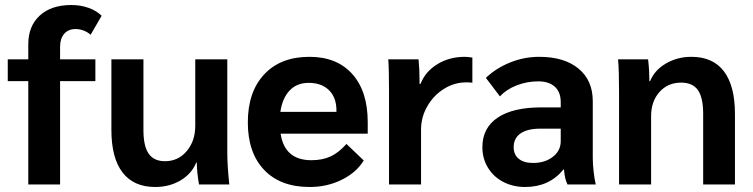

<svg xmlns="http://www.w3.org/2000/svg" viewBox="-20 -737 3009 767"><path d="M93 -413H11V-500H93V-560Q93 -633 139 -675Q185 -717 265 -717Q302 -717 334 -705.5Q366 -694 386 -674L342 -598Q330 -609 314 -615Q298 -621 282 -621Q253 -621 236.5 -602Q220 -583 220 -550V-500H361V-413H220V0H93Z M425 -218V-500H553V-217Q553 -153 574 -123Q595 -93 639 -93Q692 -93 726 -133.5Q760 -174 760 -234V-500H888V-127Q888 -76 896 0H775Q767 -45 766 -88H764Q746 -43 701.5 -16.5Q657 10 600 10Q514 10 469.5 -48Q425 -106 425 -218Z M1449 -203H1101Q1117 -97 1224 -97Q1268 -97 1300.5 -112Q1333 -127 1364 -162L1433 -96Q1404 -48 1345.5 -19Q1287 10 1217 10Q1100 10 1035 -58.5Q970 -127 970 -248Q970 -370 1035.5 -440Q1101 -510 1216 -510Q1326 -510 1387.5 -441Q1449 -372 1449 -249ZM1324 -296Q1324 -347 1294.5 -376.5Q1265 -406 1213 -406Q1166 -406 1137 -375.5Q1108 -345 1100 -290H1324Z M1534 -378Q1534 -463 1531 -500H1652Q1656 -461 1656 -412V-402H1660Q1679 -451 1727 -480.5Q1775 -510 1837 -510Q1849 -510 1867 -507V-406Q1863 -408 1843 -408Q1795 -408 1753.5 -382Q1712 -356 1687 -312.5Q1662 -269 1662 -219V0H1534Z M1907 -149Q1907 -226 1968 -267Q2029 -308 2142 -308H2220V-329Q2220 -369 2196.5 -390.5Q2173 -412 2130 -412Q2085 -412 2044 -396Q2003 -380 1977 -352L1921 -426Q1962 -465 2018 -487.5Q2074 -510 2134 -510Q2234 -510 2291 -463Q2348 -416 2348 -333V-105Q2348 -82 2351.5 -51Q2355 -20 2360 0H2247Q2241 -13 2238 -25.5Q2235 -38 2233 -60H2231Q2174 10 2078 10Q2029 10 1990 -10.5Q1951 -31 1929 -67.5Q1907 -104 1907 -149ZM2220 -173V-223H2138Q2087 -223 2059.5 -204Q2032 -185 2032 -149Q2032 -119 2052.5 -102.5Q2073 -86 2109 -86Q2157 -86 2188.5 -110.5Q2220 -135 2220 -173Z M2453 -368Q2453 -459 2449 -500H2569Q2574 -458 2574 -413H2577Q2595 -457 2640.5 -483.5Q2686 -510 2742 -510Q2828 -510 2872 -452Q2916 -394 2916 -281V0H2789V-282Q2789 -347 2768 -377Q2747 -407 2701 -407Q2648 -407 2614.5 -369.5Q2581 -332 2581 -273V0H2453Z"/></svg>

Font: Sarabun
Style: Bold
Weight: 700
Designer: Suppakit Chalermlarp | Katatrad Co.,Ltd.
Foundry: Cadson Demak Co.,Ltd.
Version: Version 1.000; ttfautohint (v1.6)